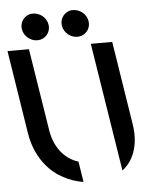

<svg xmlns="http://www.w3.org/2000/svg" viewBox="-83 -880 766 937"><g transform="rotate(-5 300.0 -412.0)"><path d="M288 8.5 272 -92.5C200 -114.5 155.5 -178.5 143 -257L79 -660H-26L38.5 -251.5C56 -143 115 -66.5 183.5 -28.5C217.5 -9 252.5 3 288 8.5ZM53 -760.5C58.5 -724.5 93 -697.5 128.5 -700C164.5 -702 190.5 -734.5 185 -770.5C179 -808.5 145 -833.5 108 -831.5C73.5 -829.5 47.5 -796.5 53 -760.5ZM249 -760.5C254.5 -724.5 289 -697.5 324.5 -700C360.5 -702 386.5 -734.5 381 -770.5C375 -808.5 341 -833.5 304 -831.5C269.5 -829.5 243.5 -796.5 249 -760.5ZM382 -660 482 -30.5C532.5 -68.5 569 -143 551.5 -251.5L487 -660Z"/></g></svg>

Font: Font.Observer
Style: Regular
Weight: 500
Italic angle: 9°
Version: Version 1.001;FEAKit 1.0